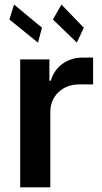

<svg xmlns="http://www.w3.org/2000/svg" viewBox="-20 -799 437 819"><path d="M66.1 0V-545.5H190.7V-454.5H196.4Q211.3 -502.1 247.7 -527.7Q284.1 -553.3 331 -553.3H377.1V-438.9H317.5Q264.6 -438.9 229.6 -405.7Q194.6 -372.5 194.6 -320.7V0ZM307.9 -617.2 205.6 -715.9 242.2 -779.5 337.4 -680.8ZM142 -617.2 19.9 -715.9 40.1 -779.5 159.1 -680.8Z"/></svg>

Font: Inter Zeller Semi Bold
Style: Regular
Weight: 600
Designer: Rasmus Andersson; Joe Bland
Foundry: zeller
Version: Version 3.015;git-dec3a8cb1